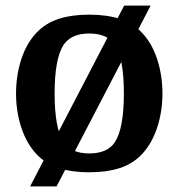

<svg xmlns="http://www.w3.org/2000/svg" viewBox="-20 -602 634 682"><path d="M87 60 421 -582H515L181 60ZM557 -270Q557 -206 538.5 -149.5Q520 -93 485 -55Q452 -20 405.5 -5Q359 10 297 10Q235 10 188.5 -5Q142 -20 109 -55Q74 -93 55.5 -149.5Q37 -206 37 -270Q37 -334 55.5 -391Q74 -448 109 -485Q142 -520 188.5 -535Q235 -550 297 -550Q359 -550 405.5 -535Q452 -520 485 -485Q520 -448 538.5 -391Q557 -334 557 -270ZM206 -97Q220 -77 242.5 -67Q265 -57 297 -57Q329 -57 352 -67Q375 -77 388 -97Q420 -146 420 -270Q420 -333 412 -376Q404 -419 388 -443Q375 -463 352 -473Q329 -483 297 -483Q265 -483 242.5 -473Q220 -463 206 -443Q174 -394 174 -270Q174 -146 206 -97Z"/></svg>

Font: Domine
Style: Bold
Weight: 700
Designer: Pablo Impallari, Rodrigo Fuenzalida, Brenda Gallo
Foundry: Pablo Impallari, Rodrigo Fuenzalida, Brenda Gallo
Version: Version 2.000